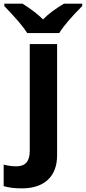

<svg xmlns="http://www.w3.org/2000/svg" viewBox="-84 -786 468 1046"><path d="M5.9 120.1Q78.1 120.1 78.1 37.1V-545.9H227.1V59.1Q227.1 146.5 176.8 193.4Q126.5 240.2 34.2 240.2Q-22.9 240.2 -64 228V110.8Q-29.8 120.1 5.9 120.1ZM-60.5 -766.1H38.6Q110.4 -720.7 150.4 -680.2Q191.4 -722.7 264.6 -766.1H363.8V-752.9Q274.4 -663.6 238.8 -606H64.5Q34.2 -654.8 -60.5 -752.9Z"/></svg>

Font: OpenSans-Bold
Style: Bold
Weight: 700
Foundry: Ascender Corporation
Version: Version 1.10